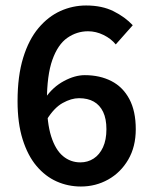

<svg xmlns="http://www.w3.org/2000/svg" viewBox="-20 -668 553 700"><path d="M275 12Q228 12 186.5 -6.5Q145 -25 113 -63Q81 -101 62.5 -160Q44 -219 44 -299Q44 -391 64.5 -457.5Q85 -524 120.5 -566Q156 -608 200.5 -628Q245 -648 294 -648Q352 -648 394 -627Q436 -606 464 -576L402 -506Q385 -527 357.5 -540.5Q330 -554 301 -554Q260 -554 225.5 -530Q191 -506 171 -450Q151 -394 151 -299Q151 -220 166.5 -171Q182 -122 209.5 -99Q237 -76 273 -76Q300 -76 321.5 -90Q343 -104 355.5 -131Q368 -158 368 -197Q368 -235 356 -260Q344 -285 322 -297.5Q300 -310 268 -310Q240 -310 208.5 -292.5Q177 -275 150 -231L146 -312Q173 -351 213 -372.5Q253 -394 289 -394Q344 -394 386 -372.5Q428 -351 451.5 -307Q475 -263 475 -197Q475 -133 447.5 -86Q420 -39 374.5 -13.5Q329 12 275 12Z"/></svg>

Font: Source Sans 3 SemiBold
Style: Regular
Weight: 600
Designer: Paul D. Hunt
Foundry: Adobe
Version: Version 3.046;hotconv 1.0.118;makeotfexe 2.5.65603